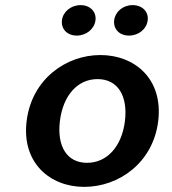

<svg xmlns="http://www.w3.org/2000/svg" viewBox="-20 -718 671 750"><path d="M84 -245C64 -82 175 12 309 12C444 12 578 -82 598 -245C618 -409 507 -503 372 -503C238 -503 104 -409 84 -245ZM214 -245C226 -344 282 -409 361 -409C440 -409 480 -344 468 -245C456 -147 399 -82 320 -82C241 -82 202 -147 214 -245ZM280 -579C317 -579 349 -605 353 -639C357 -672 332 -698 295 -698C257 -698 226 -672 222 -639C218 -605 242 -579 280 -579ZM484 -579C522 -579 553 -605 557 -639C561 -672 536 -698 498 -698C460 -698 430 -672 426 -639C422 -605 446 -579 484 -579Z"/></svg>

Font: Falling Sky
Style: ExtObl
Weight: 400
Designer: Paul D. Hunt
Foundry: Adobe Systems Incorporated
Version: Version 1.02